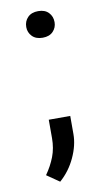

<svg xmlns="http://www.w3.org/2000/svg" viewBox="-80 -572 407 753"><g transform="rotate(-10 123.5 -196.0)"><path d="M127.9 -532.7Q154.8 -532.7 169.4 -517.3Q184.1 -502 184.1 -479Q184.1 -457.5 169.4 -442.1Q154.8 -426.8 127.9 -426.8Q101.1 -426.8 86.2 -442.1Q71.3 -457.5 71.3 -479Q71.3 -502 86.2 -517.3Q101.1 -532.7 127.9 -532.7ZM180.7 -33.7Q180.7 10.7 158.4 58.8Q136.2 106.9 97.2 141.1L46.9 106.4Q69.3 74.7 82.3 41Q95.2 7.3 95.2 -32.7V-106H180.7Z"/></g></svg>

Font: Robert Sans Medium
Style: Regular
Weight: 500
Designer: Christian Robertson (extended by Adam Twardoch)
Foundry: Google
Version: Version 12.135;April 2, 2019;FontCreator 11.5.0.2425 64-bit;